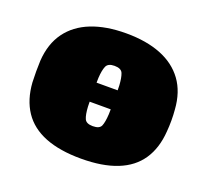

<svg xmlns="http://www.w3.org/2000/svg" viewBox="-99 -649 839 778"><g transform="rotate(20 321.0 -260.0)"><path d="M113 -219Q102 -219 94 -227Q86 -235 86 -246V-274Q86 -285 94 -293Q102 -301 113 -301H528Q539 -301 547 -293Q555 -285 555 -274V-246Q555 -235 547 -227Q539 -219 528 -219ZM321 10Q229 10 166 -15Q103 -40 69.5 -90Q36 -140 31 -213Q30 -236 30 -260.5Q30 -285 31 -307Q36 -381 72 -430.5Q108 -480 171 -505Q234 -530 321 -530Q408 -530 471 -505Q534 -480 570 -430.5Q606 -381 611 -307Q613 -285 613 -260.5Q613 -236 611 -213Q606 -140 572.5 -90Q539 -40 476 -15Q413 10 321 10ZM321 -130Q350 -130 357 -146.5Q364 -163 366 -198Q366 -206 366.5 -223Q367 -240 367 -260Q367 -280 366.5 -297.5Q366 -315 366 -322Q364 -355 357 -372.5Q350 -390 321 -390Q293 -390 285.5 -372.5Q278 -355 276 -322Q276 -315 275.5 -297.5Q275 -280 275 -260Q275 -240 275.5 -223Q276 -206 276 -198Q278 -163 285.5 -146.5Q293 -130 321 -130Z"/></g></svg>

Font: Rubik Black
Style: Regular
Weight: 900
Designer: Hubert and Fischer
Foundry: Hubert and Fischer
Version: Version 2.300;gftools[0.9.30]